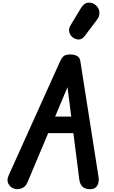

<svg xmlns="http://www.w3.org/2000/svg" viewBox="-20 -1410 851 1431"><path d="M82.5 -4.5Q55 -15.5 42 -41.8Q29 -68 44 -101.5L427.5 -952Q439.5 -978.5 454 -991.2Q468.5 -1004 504.5 -1004Q537 -1004 556 -991.8Q575 -979.5 578.5 -956L714 -93.5Q720.5 -54 705.5 -27.8Q690.5 -1.5 658 0Q621 2 598.5 -15.2Q576 -32.5 570.5 -75.5L527 -417.5H339L184.5 -50.5Q170.5 -16.5 139.8 -5.8Q109 5 82.5 -4.5ZM391 -541H511L483 -760ZM528.5 -1127Q505.5 -1141 497.2 -1167.2Q489 -1193.5 505.5 -1221L582.5 -1348.5Q606.5 -1388.5 639.2 -1390.2Q672 -1392 695 -1370.5Q718.5 -1349.5 720.8 -1319.5Q723 -1289.5 704.5 -1265L612 -1142.5Q593.5 -1118 571.8 -1116Q550 -1114 528.5 -1127Z"/></svg>

Font: Edu SA Hand Cursive
Style: Regular
Weight: 400
Designer: Tina and Corey Anderson, Eben Sorkin, Mirko Velimirovic
Foundry: Google for Education
Version: Version 2.000